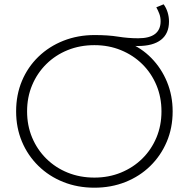

<svg xmlns="http://www.w3.org/2000/svg" viewBox="-20 -868 878 893"><path d="M419 5Q341 5 274.5 -21.5Q208 -48 158.5 -96.5Q109 -145 82 -209.5Q55 -274 55 -350Q55 -427 82 -491.5Q109 -556 158.5 -604Q208 -652 275 -678.5Q342 -705 420 -705Q483 -705 529.5 -697.5Q576 -690 623 -690Q675 -690 701 -710Q727 -730 727 -769Q727 -788 721 -804Q715 -820 707 -834L741 -848Q753 -832 759.5 -811Q766 -790 766 -768Q766 -712 729 -683Q692 -654 621 -654Q600 -654 571 -656.5Q542 -659 517 -663L574 -671Q637 -646 684 -598Q731 -550 757 -486.5Q783 -423 783 -350Q783 -273 755.5 -208.5Q728 -144 679 -96Q630 -48 563.5 -21.5Q497 5 419 5ZM419 -42Q486 -42 543 -65.5Q600 -89 642 -130.5Q684 -172 707.5 -228Q731 -284 731 -350Q731 -416 707.5 -472Q684 -528 642 -569.5Q600 -611 543 -634.5Q486 -658 419 -658Q352 -658 295 -635Q238 -612 195.5 -570Q153 -528 129.5 -472Q106 -416 106 -350Q106 -284 129.5 -228Q153 -172 195.5 -130Q238 -88 295 -65Q352 -42 419 -42Z"/></svg>

Font: Montserrat Thin Light
Style: Regular
Weight: 300
Version: Version 9.000